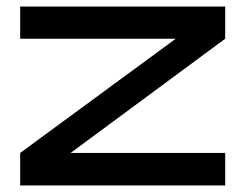

<svg xmlns="http://www.w3.org/2000/svg" viewBox="-20 -570 754 590"><path d="M672 -451 197 -100H672V0H42V-100L520 -451H42V-550H672Z"/></svg>

Font: Bruno Ace SC
Style: Regular
Weight: 400
Version: Version 1.100; ttfautohint (v1.8.4.7-5d5b);gftools[0.9.27]